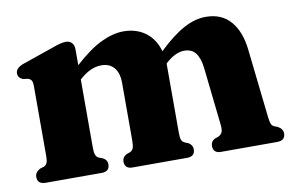

<svg xmlns="http://www.w3.org/2000/svg" viewBox="-57 -573 1025 671"><g transform="rotate(-10 455.0 -237.0)"><path d="M239 -441.5V-385Q292.5 -433.5 335 -453.8Q377.5 -474 414.5 -474Q460.5 -474 492.8 -449.8Q525 -425.5 537 -382Q587.5 -430.5 628 -452.2Q668.5 -474 706.5 -474Q762.5 -474 794.5 -437Q826.5 -400 833.5 -334.5L860.5 -92Q862.5 -74.5 865.5 -67Q868.5 -59.5 876 -56L888 -51.5Q906 -41.5 906 -25.5Q906 0 876.5 0H677Q650 0 650 -26Q650 -41 664 -49L677.5 -54Q686.5 -58 690.8 -66.2Q695 -74.5 693 -93.5L670.5 -298Q666.5 -333.5 652.8 -352Q639 -370.5 612 -370.5Q580.5 -370.5 545.5 -338.5L544 -336.5Q544 -333 544 -329V-92Q544 -73 547.2 -65.5Q550.5 -58 558.5 -54.5L571 -49.5Q585.5 -40.5 585.5 -26Q585.5 0 557.5 0H363.5Q336 0 336 -26Q336 -41 350.5 -49L364 -54Q372.5 -58 375.8 -66.2Q379 -74.5 379 -94V-297.5Q379 -333 362.8 -351.8Q346.5 -370.5 318.5 -370.5Q279.5 -370.5 242.5 -337L239 -334V-92.5Q239 -74 242.5 -66Q246 -58 253.5 -54.5L268 -49Q282.5 -41 282.5 -26Q282.5 0 254.5 0H56Q26.5 0 26.5 -25.5Q26.5 -42 44.5 -52L59 -56.5Q66.5 -60 70 -67.2Q73.5 -74.5 73.5 -92V-339.5Q73.5 -354 69.8 -360Q66 -366 58 -368.5L40 -371Q23 -378 23 -393.5Q23 -412 48.5 -422L158.5 -460Q192.5 -473 209.5 -473Q224 -473 231.5 -464.2Q239 -455.5 239 -441.5Z"/></g></svg>

Font: Fraunces 72pt S050
Style: Bold
Weight: 700
Version: Version 1.000; ttfautohint (v1.8.3)